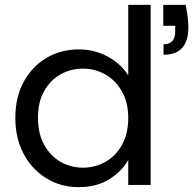

<svg xmlns="http://www.w3.org/2000/svg" viewBox="-20 -760 794 789"><path d="M743 -740Q754 -686 754 -648Q754 -590 728 -562.5Q702 -535 652 -535V-578Q700 -578 700 -631V-654H651V-740ZM43 -276Q43 -361 77.5 -424Q112 -487 171 -522Q230 -557 304 -557Q369 -557 423.5 -527Q478 -497 507 -450V-740H599V0H507V-103Q482 -57 430 -24Q378 9 303 9Q230 9 171 -27Q112 -63 77.5 -127Q43 -191 43 -276ZM507 -275Q507 -338 481.5 -383.5Q456 -429 413.5 -453.5Q371 -478 321 -478Q271 -478 229 -454.5Q187 -431 161.5 -386Q136 -341 136 -276Q136 -211 161.5 -165Q187 -119 229 -95Q271 -71 321 -71Q371 -71 413.5 -95Q456 -119 481.5 -165Q507 -211 507 -275Z"/></svg>

Font: Poppins
Style: Regular
Weight: 400
Designer: Ninad Kale (Devanagari), Jonny Pinhorn (Latin)
Version: Version 5.002